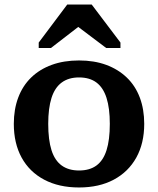

<svg xmlns="http://www.w3.org/2000/svg" viewBox="-20 -816 698 848"><path d="M617 -269Q617 -183 582 -120Q547 -57 482.5 -22.5Q418 12 329 12Q240 12 175 -22.5Q110 -57 75.5 -120Q41 -183 41 -269Q41 -333 60.5 -385Q80 -437 117.5 -473.5Q155 -510 208.5 -529.5Q262 -549 329 -549Q396 -549 449 -529.5Q502 -510 540 -473.5Q578 -437 597.5 -385Q617 -333 617 -269ZM193 -269Q193 -198 207.5 -152.5Q222 -107 252.5 -85Q283 -63 329 -63Q376 -63 406 -85Q436 -107 450.5 -152.5Q465 -198 465 -269Q465 -338 450.5 -383.5Q436 -429 406 -451.5Q376 -474 329 -474Q283 -474 252.5 -451.5Q222 -429 207.5 -383.5Q193 -338 193 -269ZM385 -796H277L151 -628V-604H205L367 -729L286 -727L449 -604H512V-628Z"/></svg>

Font: Roboto Serif SemiBold
Style: Regular
Weight: 600
Designer: Greg Gazdowicz
Foundry: Commercial Type
Version: Version 1.008